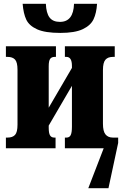

<svg xmlns="http://www.w3.org/2000/svg" viewBox="-20 -779 644 1009"><path d="M99 -759H221Q223 -710 240.5 -687Q258 -664 295 -664Q366 -664 369 -759H490Q487 -710 471.5 -677.5Q456 -645 414.5 -625.5Q373 -606 297 -606Q217 -606 175 -625Q133 -644 118 -676Q103 -708 99 -759ZM601 -28 550 210H444L525 0H321V-56H330Q345 -56 351.5 -69Q358 -82 358 -113V-328L236 -119V-108Q236 -79 243 -67.5Q250 -56 265 -56H272V0H11V-56H20Q46 -56 59 -70Q72 -84 72 -124V-412Q72 -452 59 -466Q46 -480 20 -480H11V-536H274V-480H267Q251 -480 243.5 -469.5Q236 -459 236 -431V-213L358 -422V-433Q358 -480 329 -480H321V-536H583V-480H573Q547 -480 534 -465Q521 -450 521 -411V-129Q521 -89 534.5 -72.5Q548 -56 573 -56H601Z"/></svg>

Font: Noto Serif CondBlack
Style: Regular
Weight: 900
Width: 3
Designer: Monotype Design Team
Foundry: Monotype Imaging Inc.
Version: Version 1.001